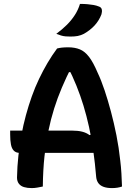

<svg xmlns="http://www.w3.org/2000/svg" viewBox="-20 -952 690 982"><path d="M32 -284H349Q379 -284 400.5 -278.5Q422 -273 438 -261L474 -272V-170H82Q62 -170 51 -181Q40 -192 36 -213Q32 -234 32 -264ZM199 2Q185 5 170.5 7.5Q156 10 142 10Q120 10 103 5Q86 0 76.5 -12.5Q67 -25 67 -44Q68 -100 74 -154.5Q80 -209 89.5 -261Q99 -313 112.5 -362.5Q126 -412 142.5 -458.5Q159 -505 179.5 -548Q200 -591 223 -630Q246 -669 272 -704Q283 -707 296.5 -708.5Q310 -710 329 -710Q363 -710 388.5 -699.5Q414 -689 435.5 -661Q457 -633 479 -581Q498 -541 515 -490Q532 -439 547.5 -381Q563 -323 575.5 -260Q588 -197 595 -131Q599 -99 601 -65Q603 -31 604 2Q593 6 580 8Q567 10 553 10Q527 10 509.5 3.5Q492 -3 483 -15.5Q474 -28 472 -46Q466 -118 457 -181.5Q448 -245 435.5 -302Q423 -359 407 -411.5Q391 -464 371 -513.5Q351 -563 326 -612L369 -583H303L347 -612Q319 -557 296.5 -504Q274 -451 257 -397Q240 -343 227.5 -282.5Q215 -222 207.5 -152.5Q200 -83 199 2ZM389 -932Q411 -932 427.5 -930.5Q444 -929 458.5 -926.5Q473 -924 485 -919Q498 -915 500.5 -904Q503 -893 499 -879Q493 -863 484 -848.5Q475 -834 464 -822Q453 -810 439 -799Q425 -788 409 -779Q393 -771 377.5 -768Q362 -765 340 -765Q328 -765 315.5 -766Q303 -767 292 -770.5Q281 -774 268 -779Q299 -802 322.5 -825.5Q346 -849 363 -875.5Q380 -902 389 -932Z"/></svg>

Font: Recursive Casual SemiBold
Style: Regular
Weight: 600
Version: Version 1.047